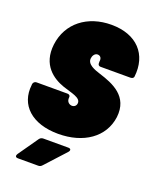

<svg xmlns="http://www.w3.org/2000/svg" viewBox="-132 -605 687 852"><g transform="rotate(20 211.0 -178.5)"><path d="M188 8C307 8 395 -52 408 -151C420 -253 338 -285 271 -306C246 -314 206 -327 210 -357C211 -368 219 -383 233 -383C245 -383 254 -374 251 -357V-351C250 -342 255 -336 263 -336H404C413 -336 419 -340 420 -346C433 -455 366 -528 246 -528C133 -528 48 -463 35 -358C23 -258 88 -215 140 -197C180 -183 227 -177 224 -149C223 -138 215 -130 203 -130C192 -130 176 -139 179 -161C180 -169 175 -174 166 -174H20C12 -174 5 -168 4 -159V-156C-8 -58 64 8 188 8ZM58 171H154C161 171 167 168 172 162L258 68C267 58 264 50 252 50H134C126 50 120 53 115 60L50 153C43 164 46 171 58 171Z"/></g></svg>

Font: Barlow Condensed Black
Style: Italic
Weight: 900
Width: 3
Italic angle: -7°
Designer: Jeremy Tribby
Foundry: Tribby Type
Version: Version 1.422;hotconv 1.0.109;makeotfexe 2.5.65596